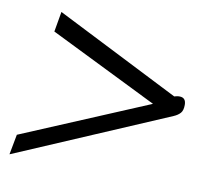

<svg xmlns="http://www.w3.org/2000/svg" viewBox="-62 -577 730 646"><g transform="rotate(10 303.0 -254.0)"><path d="M22 -72 455 -254 86 -436 98 -505 521 -291 529 -293Q532 -294 539 -294Q561 -294 561 -269Q561 -250 553 -241Q545 -232 531 -226L9 -3Z"/></g></svg>

Font: Niramit Light
Style: Italic
Weight: 300
Italic angle: -10°
Designer: Katatrad Aksorn Co.,Ltd.
Foundry: Cadson Demak Co.,Ltd.
Version: Version 1.000; ttfautohint (v1.6)